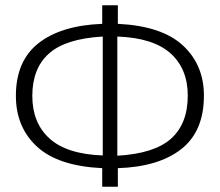

<svg xmlns="http://www.w3.org/2000/svg" viewBox="-20 -705 831 725"><path d="M425 0H366V-70Q199 -78 119.5 -151.5Q40 -225 40 -343Q40 -475 125.5 -542Q211 -609 366 -615V-685H425V-615Q591 -607 670.5 -533.5Q750 -460 750 -344Q750 -209 664.5 -142Q579 -75 425 -70ZM368 -118V-567Q228 -559 165 -503Q102 -447 102 -343Q102 -241 167 -182Q232 -123 368 -118ZM423 -117Q563 -125 626 -181.5Q689 -238 689 -344Q689 -445 624 -503.5Q559 -562 423 -567Z"/></svg>

Font: Trujillo Light
Style: Regular
Weight: 300
Designer: Fira Sans original fonts by bBox Type GmbH, Carrois Corporate GbR, & Edenspiekermann AG / Changes by Cristiano Sobral
Foundry: Fira Sans original fonts by bBox Type GmbH, Carrois Corporate GbR, & Edenspiekermann AG / Changes by Cristiano Sobral
Version: Version 4.301;July 28, 2020;FontCreator 13.0.0.2655 64-bit